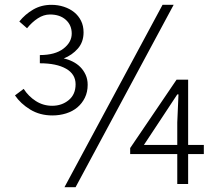

<svg xmlns="http://www.w3.org/2000/svg" viewBox="-20 -762 910 795"><path d="M60 -673Q84 -703 117.5 -722.5Q151 -742 193 -742Q220 -742 244.5 -734Q269 -726 287 -711.5Q305 -697 315.5 -676Q326 -655 326 -628Q326 -588 302.5 -561Q279 -534 244 -520Q263 -516 281 -507Q299 -498 312.5 -484.5Q326 -471 334.5 -452.5Q343 -434 343 -411Q343 -381 331.5 -357.5Q320 -334 300.5 -317.5Q281 -301 254 -292.5Q227 -284 197 -284Q145 -284 105 -308.5Q65 -333 42 -367L78 -394Q98 -363 128.5 -343.5Q159 -324 196 -324Q236 -324 264.5 -347.5Q293 -371 293 -413Q293 -455 253.5 -477.5Q214 -500 145 -500V-534Q208 -534 242.5 -560.5Q277 -587 277 -623Q277 -658 252.5 -680Q228 -702 187 -702Q161 -702 136.5 -686Q112 -670 92 -645ZM699 -742 293 13H247L653 -742ZM714 -162V-255L719 -371H714L654 -280L576 -162ZM824 -124H759V0H714V-124H519V-149L711 -432H759V-162H824Z"/></svg>

Font: SpoqaHanSans-Light
Style: Regular
Weight: 300
Designer: [Spoqa Han Sans] Dong-huui Kim \uAE40 \uB3D9 \uD718  Younghwa Kang \uAC15 \uC601 \uD654  [Noto Sans] Ryoko NISHIZUKA \u8
Foundry: Spoqa (http://www.spoqa-han-sans.com)
Version: Version 2.000